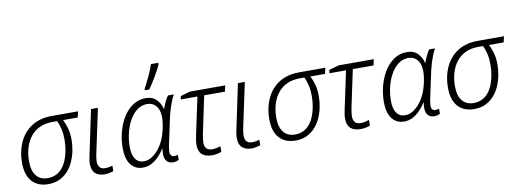

<svg xmlns="http://www.w3.org/2000/svg" viewBox="-63 -1179 4212 1560"><g transform="rotate(-10 2043.0 -398.5)"><path d="M233 9Q147 9 99 -44Q51 -97 51 -198Q51 -254 63.5 -304Q76 -354 100 -395.5Q124 -437 161 -468Q198 -499 246.5 -515.5Q295 -532 355 -532H572L561 -483H440Q456 -452 468 -410.5Q480 -369 480 -314Q480 -268 470.5 -221.5Q461 -175 442 -133.5Q423 -92 393.5 -60Q364 -28 324 -9.5Q284 9 233 9ZM237 -40Q275 -40 305.5 -55Q336 -70 358 -97Q380 -124 394.5 -160Q409 -196 416.5 -238.5Q424 -281 424 -326Q424 -371 415 -411.5Q406 -452 390 -483H352Q291 -483 245.5 -461.5Q200 -440 170 -401.5Q140 -363 124.5 -312Q109 -261 109 -200Q109 -123 142 -81.5Q175 -40 237 -40Z M697 10Q649 10 620.5 -15Q592 -40 592 -96Q592 -111 594.5 -126.5Q597 -142 601 -161L679 -532H736L657 -161Q654 -146 652 -131Q650 -116 650 -104Q650 -73 664.5 -56Q679 -39 708 -39Q724 -39 739.5 -41.5Q755 -44 770 -49V-3Q758 1 737 5.5Q716 10 697 10Z M1012 10Q950 10 913.5 -37.5Q877 -85 877 -174Q877 -227 888 -280Q899 -333 920 -380Q941 -427 972 -463.5Q1003 -500 1042.5 -521Q1082 -542 1130 -542Q1188 -542 1219.5 -509Q1251 -476 1262 -431H1265Q1272 -452 1285.5 -482.5Q1299 -513 1314 -532H1362Q1350 -511 1337.5 -479.5Q1325 -448 1313.5 -409.5Q1302 -371 1293 -326L1252 -134Q1249 -118 1247 -103.5Q1245 -89 1245 -78Q1245 -58 1254.5 -48Q1264 -38 1278 -38Q1285 -38 1293 -39.5Q1301 -41 1309 -44V-1Q1301 3 1288 6.5Q1275 10 1262 10Q1235 10 1217.5 -3Q1200 -16 1194 -43.5Q1188 -71 1195 -114H1192Q1175 -86 1149 -57.5Q1123 -29 1089 -9.5Q1055 10 1012 10ZM1030 -39Q1070 -39 1107.5 -67Q1145 -95 1175 -143.5Q1205 -192 1220 -254Q1229 -289 1232.5 -317.5Q1236 -346 1236 -365Q1236 -427 1208 -460Q1180 -493 1135 -493Q1097 -493 1065.5 -474.5Q1034 -456 1010 -424Q986 -392 969 -351Q952 -310 943.5 -264.5Q935 -219 935 -174Q935 -109 959.5 -74Q984 -39 1030 -39ZM1136 -617Q1146 -635 1158 -659Q1170 -683 1182 -708.5Q1194 -734 1204.5 -759.5Q1215 -785 1222 -807H1282V-795Q1275 -776 1262 -752Q1249 -728 1234 -702Q1219 -676 1203 -651Q1187 -626 1173 -606H1136Z M1583 9Q1530 9 1501 -16.5Q1472 -42 1472 -97Q1472 -113 1475 -134Q1478 -155 1483 -176L1548 -482H1410L1416 -509L1496 -532H1786L1775 -482H1604L1539 -175Q1535 -154 1532.5 -136.5Q1530 -119 1530 -104Q1530 -74 1545 -56.5Q1560 -39 1592 -39Q1610 -39 1627 -42.5Q1644 -46 1662 -52L1661 -6Q1649 0 1626.5 4.5Q1604 9 1583 9Z M1909 10Q1861 10 1832.5 -15Q1804 -40 1804 -96Q1804 -111 1806.5 -126.5Q1809 -142 1813 -161L1891 -532H1948L1869 -161Q1866 -146 1864 -131Q1862 -116 1862 -104Q1862 -73 1876.5 -56Q1891 -39 1920 -39Q1936 -39 1951.5 -41.5Q1967 -44 1982 -49V-3Q1970 1 1949 5.5Q1928 10 1909 10Z M2273 9Q2187 9 2139 -44Q2091 -97 2091 -198Q2091 -254 2103.5 -304Q2116 -354 2140 -395.5Q2164 -437 2201 -468Q2238 -499 2286.5 -515.5Q2335 -532 2395 -532H2612L2601 -483H2480Q2496 -452 2508 -410.5Q2520 -369 2520 -314Q2520 -268 2510.5 -221.5Q2501 -175 2482 -133.5Q2463 -92 2433.5 -60Q2404 -28 2364 -9.5Q2324 9 2273 9ZM2277 -40Q2315 -40 2345.5 -55Q2376 -70 2398 -97Q2420 -124 2434.5 -160Q2449 -196 2456.5 -238.5Q2464 -281 2464 -326Q2464 -371 2455 -411.5Q2446 -452 2430 -483H2392Q2331 -483 2285.5 -461.5Q2240 -440 2210 -401.5Q2180 -363 2164.5 -312Q2149 -261 2149 -200Q2149 -123 2182 -81.5Q2215 -40 2277 -40Z M2809 9Q2756 9 2727 -16.5Q2698 -42 2698 -97Q2698 -113 2701 -134Q2704 -155 2709 -176L2774 -482H2636L2642 -509L2722 -532H3012L3001 -482H2830L2765 -175Q2761 -154 2758.5 -136.5Q2756 -119 2756 -104Q2756 -74 2771 -56.5Q2786 -39 2818 -39Q2836 -39 2853 -42.5Q2870 -46 2888 -52L2887 -6Q2875 0 2852.5 4.5Q2830 9 2809 9Z M3167 10Q3105 10 3068.5 -37.5Q3032 -85 3032 -174Q3032 -227 3043 -280Q3054 -333 3075 -380Q3096 -427 3127 -463.5Q3158 -500 3197.5 -521Q3237 -542 3285 -542Q3343 -542 3374.5 -509Q3406 -476 3417 -431H3420Q3427 -452 3440.5 -482.5Q3454 -513 3469 -532H3517Q3505 -511 3492.5 -479.5Q3480 -448 3468.5 -409.5Q3457 -371 3448 -326L3407 -134Q3404 -118 3402 -103.5Q3400 -89 3400 -78Q3400 -58 3409.5 -48Q3419 -38 3433 -38Q3440 -38 3448 -39.5Q3456 -41 3464 -44V-1Q3456 3 3443 6.5Q3430 10 3417 10Q3390 10 3372.5 -3Q3355 -16 3349 -43.5Q3343 -71 3350 -114H3347Q3330 -86 3304 -57.5Q3278 -29 3244 -9.5Q3210 10 3167 10ZM3185 -39Q3225 -39 3262.5 -67Q3300 -95 3330 -143.5Q3360 -192 3375 -254Q3384 -289 3387.5 -317.5Q3391 -346 3391 -365Q3391 -427 3363 -460Q3335 -493 3290 -493Q3252 -493 3220.5 -474.5Q3189 -456 3165 -424Q3141 -392 3124 -351Q3107 -310 3098.5 -264.5Q3090 -219 3090 -174Q3090 -109 3114.5 -74Q3139 -39 3185 -39Z M3747 9Q3661 9 3613 -44Q3565 -97 3565 -198Q3565 -254 3577.5 -304Q3590 -354 3614 -395.5Q3638 -437 3675 -468Q3712 -499 3760.5 -515.5Q3809 -532 3869 -532H4086L4075 -483H3954Q3970 -452 3982 -410.5Q3994 -369 3994 -314Q3994 -268 3984.5 -221.5Q3975 -175 3956 -133.5Q3937 -92 3907.5 -60Q3878 -28 3838 -9.5Q3798 9 3747 9ZM3751 -40Q3789 -40 3819.5 -55Q3850 -70 3872 -97Q3894 -124 3908.5 -160Q3923 -196 3930.5 -238.5Q3938 -281 3938 -326Q3938 -371 3929 -411.5Q3920 -452 3904 -483H3866Q3805 -483 3759.5 -461.5Q3714 -440 3684 -401.5Q3654 -363 3638.5 -312Q3623 -261 3623 -200Q3623 -123 3656 -81.5Q3689 -40 3751 -40Z"/></g></svg>

Font: Noto Sans Display Light
Style: Italic
Weight: 300
Italic angle: -12°
Designer: Monotype Design Team
Foundry: Monotype Imaging Inc.
Version: Version 2.003